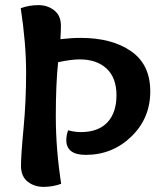

<svg xmlns="http://www.w3.org/2000/svg" viewBox="-20 -730 627 750"><path d="M219 -12Q186 0 150 0Q114 0 88 -20.5Q62 -41 62 -82.5Q62 -124 72 -229Q82 -334 82 -447Q82 -560 61 -698Q94 -710 130 -710Q166 -710 192 -689.5Q218 -669 218 -629Q218 -611 216 -577Q259 -582 295 -582Q417 -582 492 -530Q567 -478 567 -373Q567 -268 493 -196.5Q419 -125 315 -125Q239 -125 239 -183Q239 -201 246 -221Q273 -214 295 -214Q364 -214 399.5 -252Q435 -290 435 -358Q435 -426 396.5 -462Q358 -498 291 -498Q258 -498 207 -487Q198 -402 198 -275Q198 -148 219 -12Z"/></svg>

Font: Salsa
Style: Regular
Weight: 400
Designer: John Vargas Beltrn
Foundry: John Vargas Beltran
Version: Version 1.002